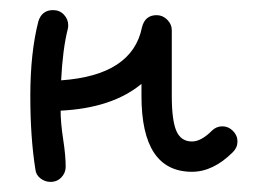

<svg xmlns="http://www.w3.org/2000/svg" viewBox="-20 -350 510 380"><path d="M85 -330Q98 -330 106.5 -321Q115 -312 115 -300Q115 -295 114 -292Q104 -252 101 -191Q242 -201 261 -296Q267 -320 290 -320Q302 -320 311 -311Q320 -302 320 -290V-160Q320 -112 329 -91Q338 -70 360 -70Q378 -70 399 -91Q408 -100 420 -100Q432 -100 441 -91Q450 -82 450 -70Q450 -58 441 -49Q402 -10 360 -10Q260 -10 260 -160V-184Q202 -136 100 -131Q100 -107 105 -74.5Q110 -42 110 -20Q110 -8 101.5 1Q93 10 80 10Q69 10 60 3Q51 -4 50 -15Q40 -78 40 -160Q40 -246 56 -308Q63 -330 85 -330Z"/></svg>

Font: Pecita
Style: Book
Weight: 400
Width: 7
Version: Version 4.3